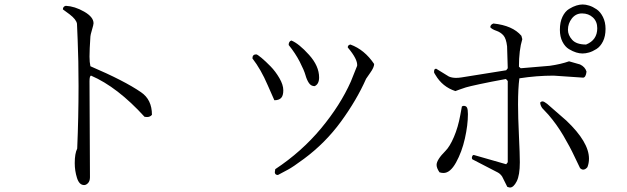

<svg xmlns="http://www.w3.org/2000/svg" viewBox="-20 -780 2800 858"><path d="M274 -754Q314 -752 356 -728Q398 -704 398 -676Q398 -670 391 -646.5Q384 -623 384 -617Q380 -558 380 -527Q380 -502 384 -484Q536 -419 610 -368Q659 -335 659 -267Q651 -257 637 -257Q632 -257 626 -258Q505 -391 387 -442Q380 -441 380 -417L382 11V12Q382 29 373.5 38Q365 47 356 47Q334 47 324 15Q314 -17 314 -51Q314 -94 325 -116Q331 -256 331 -396Q331 -511 327 -603L324 -674Q321 -693 291 -716L261 -738Q261 -751 274 -754Z M1386 -395Q1370 -395 1360.5 -409Q1351 -423 1345 -444.5Q1339 -466 1319.5 -504Q1300 -542 1270 -579Q1270 -595 1282 -599Q1316 -585 1361 -535Q1406 -485 1406 -434Q1406 -404 1386 -395ZM1546 -581Q1609 -558 1652 -494Q1652 -479 1634 -454Q1616 -429 1616 -428Q1574 -333 1504 -237Q1434 -141 1338 -70Q1288 -33 1267 -22L1222 2Q1209 2 1208 -10L1210 -24Q1328 -102 1414.5 -206Q1501 -310 1548 -416L1576 -486Q1579 -515 1534 -568Q1534 -579 1546 -581ZM1125 -537Q1130 -537 1148.5 -521.5Q1167 -506 1189 -483.5Q1211 -461 1228.5 -431Q1246 -401 1246 -376.5Q1246 -352 1236 -342Q1226 -332 1206 -332L1176 -400Q1146 -470 1108 -519Q1108 -537 1125 -537Z M2584 -760Q2597 -760 2613 -755Q2629 -750 2646 -738.5Q2663 -727 2674.5 -704Q2686 -681 2686 -651Q2686 -618 2674.5 -595Q2663 -572 2645.5 -561Q2628 -550 2612.5 -545.5Q2597 -541 2583 -541Q2570 -541 2555 -545.5Q2540 -550 2522.5 -560.5Q2505 -571 2493.5 -593.5Q2482 -616 2482 -647Q2482 -681 2493.5 -705Q2505 -729 2523 -740Q2541 -751 2556 -755.5Q2571 -760 2584 -760ZM2649 -654Q2649 -684 2629.5 -702Q2610 -720 2581 -720Q2553 -720 2535.5 -697.5Q2518 -675 2518 -647Q2518 -623 2537 -602Q2556 -581 2599 -581Q2649 -601 2649 -654ZM2605 -33Q2596 -22 2586 -22Q2579 -22 2572 -29Q2568 -36 2547.5 -80Q2527 -124 2497.5 -174Q2468 -224 2431 -267L2403 -297Q2394 -310 2394 -322Q2399 -327 2404 -327Q2411 -327 2425 -316L2511 -241Q2612 -145 2612 -71Q2612 -51 2605 -33ZM2303 -55Q2303 3 2289 30.5Q2275 58 2259 58Q2256 58 2247 55L2224 9Q2216 -3 2205 -9L2091 -68Q2087 -73 2090 -81Q2093 -89 2099 -87L2242 -46L2249 -55V-418L2241 -427Q2170 -414 2123.5 -404Q2077 -394 2062 -389.5Q2047 -385 2034 -380Q2021 -375 2015 -373Q1957 -392 1926 -445L1920 -455Q1918 -473 1929 -473L1986 -438Q2000 -432 2018 -432Q2029 -432 2042 -434L2242 -466L2249 -475L2246 -573Q2242 -608 2229.5 -622Q2217 -636 2198 -642.5Q2179 -649 2171 -658Q2171 -670 2185 -675Q2271 -666 2310 -620L2314 -605Q2299 -556 2299 -482L2307 -475L2437 -486Q2486 -493 2523 -506L2572 -492Q2595 -481 2601 -460Q2598 -434 2586 -433L2454 -442Q2378 -442 2301 -430Q2295 -386 2295 -313Q2295 -258 2299 -174Q2303 -90 2303 -55ZM2052 -307Q2063 -307 2067 -299Q2071 -291 2071 -270Q2071 -221 2057.5 -161Q2044 -101 2018 -54Q1992 -7 1962 -7Q1953 -7 1944 -10Q1931 -29 1931 -43Q1931 -66 1971 -106Q1990 -125 2008.5 -168Q2027 -211 2037 -266L2044 -304Q2048 -307 2052 -307Z"/></svg>

Font: cwTeXMing
Style: Medium
Weight: 500
Version: Version 1.17